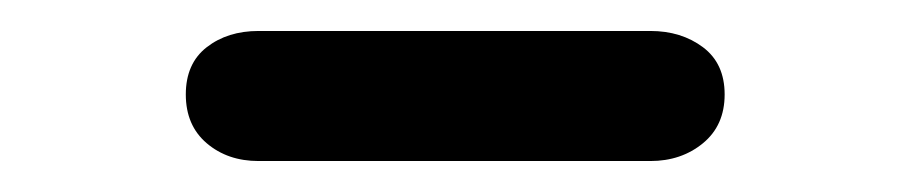

<svg xmlns="http://www.w3.org/2000/svg" viewBox="-20 -748 587 124"><path d="M147 -644Q127 -644 113.5 -655.5Q100 -667 100 -687Q100 -707 113.5 -717.5Q127 -728 147 -728H400Q420 -728 434 -717.5Q448 -707 448 -687Q448 -667 434 -655.5Q420 -644 400 -644Z"/></svg>

Font: Comfortaa SemiBold
Style: Regular
Weight: 600
Designer: Johan Aakerlund
Foundry: Johan Aakerlund
Version: Version 3.104; ttfautohint (v1.8.1.43-b0c9)